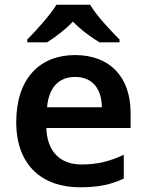

<svg xmlns="http://www.w3.org/2000/svg" viewBox="-20 -879 621 816"><path d="M363 -859H220C193 -814 133 -749 96 -711V-699H180C215 -721 255 -751 290 -787C325 -751 368 -720 403 -699H488V-711C451 -748 389 -814 363 -859ZM299 -645C149 -645 49 -545 49 -360C49 -175 161 -83 320 -83C400 -83 452 -95 506 -120V-221C447 -194 396 -180 326 -180C234 -180 180 -237 177 -335H535V-399C535 -554 445 -645 299 -645ZM299 -552C376 -552 412 -498 413 -423H180C187 -508 231 -552 299 -552Z"/></svg>

Font: Noto Sans Kannada UI SemiBold
Style: Regular
Weight: 600
Designer: Jelle Bosma - Monotype Design Team
Foundry: Monotype Imaging Inc.
Version: Version 2.005